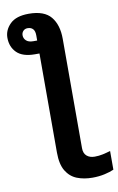

<svg xmlns="http://www.w3.org/2000/svg" viewBox="-115 -827 691 1124"><g transform="rotate(-10 230.5 -265.0)"><path d="M139 -770Q231 -770 270.5 -722Q310 -674 310 -591V59Q310 90 328 105.5Q346 121 375 121Q400 121 423 116Q446 111 469 104V215Q447 225 413.5 232.5Q380 240 341 240Q290 240 249.5 224Q209 208 185 168.5Q161 129 161 59V-530H134Q61 -530 26.5 -564.5Q-8 -599 -8 -653Q-8 -699 28 -734.5Q64 -770 139 -770ZM118 -688Q102 -688 92 -677.5Q82 -667 82 -652Q82 -633 96 -620Q110 -607 137 -607H161V-638Q161 -664 149.5 -676Q138 -688 118 -688Z"/></g></svg>

Font: RS Noto Sans
Style: Bold
Weight: 700
Designer: Monotype Design Team
Foundry: Monotype Imaging Inc.
Version: Version 3.10